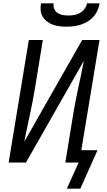

<svg xmlns="http://www.w3.org/2000/svg" viewBox="-20 -975 640 1152"><path d="M379 -815Q358 -815 336.5 -817.5Q315 -820 296.5 -827Q278 -834 262 -846Q246 -858 236 -875Q226 -892 224 -913Q222 -934 226 -955H302Q299 -938 305.5 -922Q312 -906 325.5 -897Q339 -888 356 -885Q373 -882 390 -882Q407 -882 425 -885Q443 -888 459.5 -897Q476 -906 487.5 -922Q499 -938 502 -955H578Q574 -934 565 -913Q556 -892 541 -875Q526 -858 506 -846Q486 -834 464.5 -827Q443 -820 421.5 -817.5Q400 -815 379 -815ZM381 157 452 0H372L420 -294Q433 -373 450.5 -452Q468 -531 483 -610L136 0H32L153 -735H237L189 -441Q176 -362 158.5 -283Q141 -204 126 -125L473 -735H577L468 -74H565L462 157Z"/></svg>

Font: Iosevka Extended
Style: Italic
Weight: 400
Width: 7
Italic angle: -9°
Monospace: yes
Designer: Belleve Invis
Foundry: Belleve Invis
Version: Version 32.5.0; ttfautohint (v1.8.4)